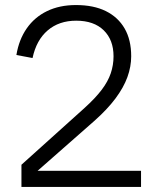

<svg xmlns="http://www.w3.org/2000/svg" viewBox="-20 -741 619 761"><path d="M65 0V-88L315 -313Q358 -352 383 -385Q408 -418 419 -450.5Q430 -483 430 -518Q430 -583 391 -621Q352 -659 282 -659Q214 -659 169 -620.5Q124 -582 109 -511L45 -523Q55 -584 86 -628.5Q117 -673 166.5 -697Q216 -721 281 -721Q351 -721 399.5 -697Q448 -673 474 -628Q500 -583 500 -518Q500 -477 485 -435.5Q470 -394 437.5 -350.5Q405 -307 353 -261L129 -64H539V0Z"/></svg>

Font: TikTok Sans Light
Style: Regular
Weight: 300
Version: Version 4.000